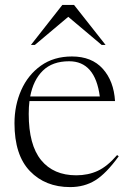

<svg xmlns="http://www.w3.org/2000/svg" viewBox="-20 -752 527 782"><path d="M273 -522Q353.5 -522 398.5 -472Q443.5 -422 448.5 -340.5H100Q97 -316 97 -288Q97 -161.5 147.5 -99.8Q198 -38 290.5 -38Q338.5 -38 377.8 -56Q417 -74 457 -120.5L463.5 -115.5Q412.5 -45 368 -17.5Q323.5 10 265.5 10Q164.5 10 101.8 -55.2Q39 -120.5 39 -250Q39 -323 66.5 -385Q94 -447 146.5 -484.5Q199 -522 273 -522ZM261.5 -502.5Q193.5 -502.5 154.5 -464.2Q115.5 -426 103 -359H386.5Q367.5 -502.5 261.5 -502.5ZM106 -569 234 -732H281.5L410 -569H394L258 -683.5L122 -569Z"/></svg>

Font: Newsreader 72pt Light
Style: Regular
Weight: 300
Designer: Hugues Gentile
Foundry: Production Type
Version: Version 1.003; ttfautohint (v1.8.3)